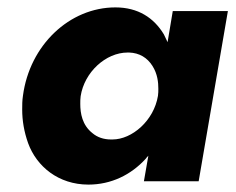

<svg xmlns="http://www.w3.org/2000/svg" viewBox="-20 -490 638 519"><path d="M447 -460 433 -376C430 -383 426 -390 423 -397C396 -442 353 -470 292 -470C168 -470 60 -368 42 -231C40 -218 40 -206 40 -194C40 -164 45 -134 56 -103C79 -40 138 9 219 9C280 9 334 -17 374 -61C376 -64 378 -66 381 -69L369 0H517L596 -460ZM198 -230C208 -295 266 -348 325 -348C327 -348 328 -348 329 -348C357 -347 378 -334 392 -312C406 -290 408 -267 408 -250C408 -244 408 -238 407 -231C396 -164 337 -113 284 -113C283 -113 281 -113 280 -113C260 -113 243 -119 230 -130C202 -152 197 -184 197 -209C197 -216 197 -223 198 -230Z"/></svg>

Font: Jost
Style: Bold Italic
Weight: 700
Italic angle: -5°
Version: Version 3.710